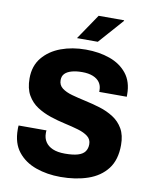

<svg xmlns="http://www.w3.org/2000/svg" viewBox="-96 -961 838 1044"><g transform="rotate(10 322.5 -439.5)"><path d="M310 10Q236 10 174 -12Q112 -34 74.5 -81Q37 -128 37 -204Q37 -209 37 -214.5Q37 -220 38 -226H192Q191 -222 191 -218.5Q191 -215 191 -210Q191 -183 204.5 -162.5Q218 -142 244.5 -130.5Q271 -119 312 -119Q356 -119 383 -127Q410 -135 422 -151.5Q434 -168 434 -192Q434 -219 413.5 -235Q393 -251 359 -261Q325 -271 284 -280Q243 -289 202.5 -302.5Q162 -316 128 -338Q94 -360 73 -396.5Q52 -433 52 -489Q52 -558 90 -604Q128 -650 190 -673Q252 -696 327 -696Q400 -696 459.5 -675Q519 -654 554.5 -609.5Q590 -565 590 -495V-482H438V-491Q438 -516 425.5 -534Q413 -552 388.5 -562Q364 -572 329 -572Q295 -572 270.5 -565Q246 -558 233 -544.5Q220 -531 220 -509Q220 -481 241 -465Q262 -449 296 -439.5Q330 -430 371.5 -421Q413 -412 454 -399.5Q495 -387 529.5 -365Q564 -343 584.5 -307.5Q605 -272 605 -218Q605 -136 566.5 -86Q528 -36 461 -13Q394 10 310 10ZM268 -749 363 -889H503L504 -886L383 -749Z"/></g></svg>

Font: Chivo Medium
Style: Bold
Weight: 700
Version: Version 2.002